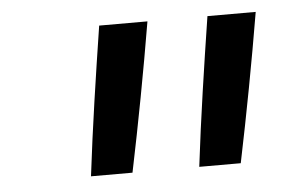

<svg xmlns="http://www.w3.org/2000/svg" viewBox="-35 -819 670 424"><g transform="rotate(-5 300.0 -607.0)"><path d="M391 -442Q401 -524 413 -606.5Q425 -689 438 -772H545Q531 -689 515.5 -606.5Q500 -524 483 -442ZM151 -442Q161 -524 173 -606.5Q185 -689 198 -772H305Q291 -689 275.5 -606.5Q260 -524 243 -442Z"/></g></svg>

Font: Iosevka SS04 Medium Extended
Style: Italic
Weight: 500
Width: 7
Italic angle: -9°
Monospace: yes
Designer: Belleve Invis
Foundry: Belleve Invis
Version: Version 19.0.0; ttfautohint (v1.8.4)